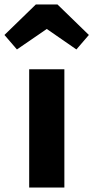

<svg xmlns="http://www.w3.org/2000/svg" viewBox="-69 -842 419 862"><path d="M141 -712 274 -620 330 -685 189 -822H92L-49 -685L7 -620ZM62 -531V0H220V-531Z"/></svg>

Font: Fira Sans
Style: Bold
Weight: 700
Designer: Carrois Corporate & Edenspiekermann AG
Foundry: Carrois Corporate GbR & Edenspiekermann AG
Version: Version 4.203